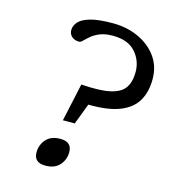

<svg xmlns="http://www.w3.org/2000/svg" viewBox="-109 -803 791 899"><g transform="rotate(15 287.0 -354.0)"><path d="M328 -717Q395 -717 451 -691.8Q507 -666.5 540.8 -620.5Q574.5 -574.5 574.5 -511.5Q574.5 -450 549.2 -406.5Q524 -363 467 -340.2Q410 -317.5 314.5 -319L276 -217.5H218.5L258.5 -401.5Q350 -395 400 -406.5Q450 -418 469.5 -447.2Q489 -476.5 489 -523Q489 -579 452.5 -619.8Q416 -660.5 342.5 -660.5Q305.5 -660.5 280.5 -650.2Q255.5 -640 239.8 -626.5Q224 -613 214 -602.8Q204 -592.5 196.5 -592.5Q174.5 -592.5 160.8 -604.5Q147 -616.5 147 -636Q147 -657.5 163.5 -676Q180 -694.5 219.5 -705.8Q259 -717 328 -717ZM230.5 -130.5Q286 -130.5 286 -80.5Q286 -44.5 262.5 -17.8Q239 9 193.5 9Q138 9 138 -40.5Q138 -77 161.5 -103.8Q185 -130.5 230.5 -130.5Z"/></g></svg>

Font: Newsreader Caption
Style: Italic
Weight: 400
Italic angle: -17°
Designer: Hugues Gentile
Foundry: Production Type
Version: Version 1.001